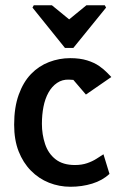

<svg xmlns="http://www.w3.org/2000/svg" viewBox="-20 -709 463 733"><path d="M109 -689H178L244 -635L310 -689H380L385 -680L260 -526H228L104 -680ZM249 4Q206 4 167 -11.5Q128 -27 98 -57.5Q68 -88 51 -131.5Q34 -175 34 -233Q34 -299 51.5 -347.5Q69 -396 98.5 -426.5Q128 -457 167 -472Q206 -487 248 -487Q285 -487 312.5 -478.5Q340 -470 358.5 -457Q377 -444 388.5 -432Q400 -420 405 -415L308 -348L260 -404L243 -405Q218 -406 198 -392.5Q178 -379 165 -355.5Q152 -332 146 -301.5Q140 -271 140 -236Q140 -196 152 -159.5Q164 -123 192 -101Q220 -79 266 -79Q292 -79 312.5 -86Q333 -93 348.5 -103Q364 -113 375 -120L398 -45Q371 -20 332 -8Q293 4 249 4Z"/></svg>

Font: Kreon Medium
Style: Regular
Weight: 500
Version: Version 2.002